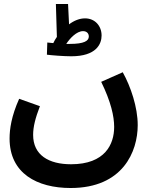

<svg xmlns="http://www.w3.org/2000/svg" viewBox="-20 -711 760 962"><path d="M337 -429C463 -429 489 -491 489 -533C489 -581 456 -619 406 -619C379 -619 351 -608 326 -589L321 -691H260L265 -526C258 -516 252 -506 247 -495C235 -496 225 -497 217 -498L215 -437C236 -434 300 -429 337 -429ZM396 -555C414 -555 425 -544 425 -528C425 -506 401 -491 330 -491C324 -491 318 -491 312 -491C330 -519 364 -555 396 -555ZM28 -17C28 158 166 231 334 231C596 231 670 48 670 -84C670 -174 635 -277 595 -349L487 -301C536 -201 552 -128 552 -75C552 11 507 112 336 112C224 112 146 66 146 -35C146 -76 157 -119 180 -179L76 -216C37 -129 28 -64 28 -17Z"/></svg>

Font: Noto Sans Arabic SemBd
Style: Regular
Weight: 600
Designer: Monotype Design Team, Nadine Chahine, Nizar Qandah and Khaled Hosny
Foundry: Monotype Imaging Inc.
Version: Version 2.012